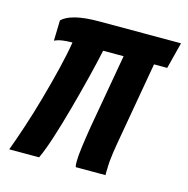

<svg xmlns="http://www.w3.org/2000/svg" viewBox="-84 -608 674 689"><g transform="rotate(15 253.0 -263.5)"><path d="M9 0Q24 -40 42 -94.5Q60 -149 77 -209.5Q94 -270 108 -327.5Q122 -385 129 -429Q108 -429 91.5 -426.5Q75 -424 63 -418L65 -494Q81 -510 115 -518.5Q149 -527 201 -527H506L481 -429H432L385 -161Q377 -117 372 -83.5Q367 -50 367 -24Q367 -22 366.5 -13.5Q366 -5 367 0H256Q255 -3 254.5 -8Q254 -13 254 -20Q254 -40 258.5 -74Q263 -108 270 -151L319 -429H243Q233 -382 218 -322Q203 -262 186 -200Q169 -138 152 -85Q135 -32 120 0Z"/></g></svg>

Font: Archivo ExtraCondensed
Style: Bold Italic
Weight: 700
Width: 2
Italic angle: -10°
Designer: Hector Gatti
Foundry: Omnibus-Type
Version: Version 2.001